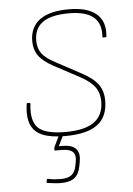

<svg xmlns="http://www.w3.org/2000/svg" viewBox="-51 -529 531 765"><g transform="rotate(-5 214.5 -146.5)"><path d="M195 12Q138 12 104.5 -2Q71 -16 58.5 -47Q46 -78 53 -128Q53 -132 56 -132H65Q67 -132 67.5 -131.5Q68 -131 68 -127Q60 -60 88.5 -32Q117 -4 198 -4Q275 -4 312.5 -31Q350 -58 350 -113Q350 -147 332.5 -171Q315 -195 274 -217L171 -272Q131 -294 114 -318Q97 -342 97 -376Q97 -432 136.5 -461Q176 -490 253 -490Q328 -490 363.5 -459Q399 -428 393 -370Q393 -366 389 -366H380Q377 -366 377 -370Q381 -422 350 -448Q319 -474 252 -474Q182 -474 147.5 -450Q113 -426 113 -377Q113 -346 128.5 -325Q144 -304 183 -284L285 -229Q328 -206 347 -179.5Q366 -153 366 -115Q366 -50 324 -19Q282 12 195 12ZM161 197Q150 197 136.5 195.5Q123 194 109 192Q104 191 105 187L107 179Q108 175 113 176Q126 179 138 180Q150 181 163 181Q191 181 205.5 170Q220 159 225 133L228 117Q233 91 220.5 78.5Q208 66 176 66H150Q149 66 148 65Q147 64 147 63Q147 60 147.5 57Q148 54 149 51L174 -1Q176 -4 178 -4H189Q193 -4 191 -1L166 50H180Q218 50 234 67Q250 84 244 117L241 134Q235 168 216.5 182.5Q198 197 161 197Z"/></g></svg>

Font: Sofia Sans Hairline
Style: Italic
Weight: 1
Italic angle: -9°
Designer: Botio Nikoltchev, Ani Petrova
Foundry: lettersoup
Version: Version 4.102